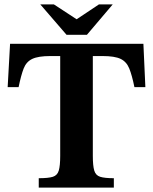

<svg xmlns="http://www.w3.org/2000/svg" viewBox="-20 -857 699 877"><path d="M500 0H157V-43Q201 -43 221.5 -49.5Q242 -56 248.5 -78Q255 -100 255 -145V-601H210Q155 -601 127.5 -588Q100 -575 88 -544Q76 -513 65 -459H15L26 -657H635L644 -459H594Q583 -513 570.5 -544Q558 -575 531 -588Q504 -601 448 -601H404V-145Q404 -100 410.5 -78Q417 -56 437.5 -49.5Q458 -43 500 -43ZM377 -698H284L164 -837H226L330 -769L432 -837H495Z"/></svg>

Font: STIX Two Text
Style: Bold
Weight: 700
Designer: Ross Mills, John Hudson & Paul Hanslow, Tiro Typeworks Ltd; with prior portions MicroPress Inc., and Coen Hoffman.
Foundry: Tiro Typeworks Ltd
Version: Version 2.13 b171